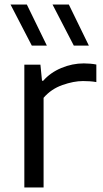

<svg xmlns="http://www.w3.org/2000/svg" viewBox="-20 -828 453 848"><path d="M87.5 0V-542.5H158.5L165.5 -471.5H171Q202.5 -507.5 251 -527.8Q299.5 -548 350 -548Q379.5 -548 405.5 -543V-465.5Q391.5 -468 376.8 -469Q362 -470 346.5 -470Q305.5 -470 255.8 -452.5Q206 -435 172.5 -396V0ZM306 -626.5 212 -808H284L372.5 -626.5ZM120.5 -626.5 26.5 -808H98.5L187 -626.5Z"/></svg>

Font: Encode Sans Exp
Style: Regular
Weight: 400
Width: 7
Designer: Multiple Designers
Foundry: Impallari Type
Version: Version 3.002; ttfautohint (v1.8.3) -l 8 -r 50 -G 200 -x 14 